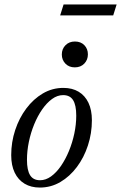

<svg xmlns="http://www.w3.org/2000/svg" viewBox="-20 -835 546 865"><path d="M265.5 -439Q305.5 -439 334.2 -421.8Q363 -404.5 378.5 -372Q394 -339.5 394 -293Q394 -234.5 376.2 -180Q358.5 -125.5 326.5 -82.8Q294.5 -40 252 -15Q209.5 10 159.5 10Q120 10 91 -7.2Q62 -24.5 46.2 -57.2Q30.5 -90 30.5 -136Q30.5 -195 48.5 -249.2Q66.5 -303.5 98.5 -346.2Q130.5 -389 173 -414Q215.5 -439 265.5 -439ZM160.5 -23Q186 -23 210 -40.2Q234 -57.5 254.5 -87.2Q275 -117 290.5 -154.5Q306 -192 314.8 -233.2Q323.5 -274.5 323.5 -314Q323.5 -361.5 309.2 -384Q295 -406.5 264.5 -406.5Q238.5 -406.5 214.5 -389Q190.5 -371.5 170 -342Q149.5 -312.5 134 -274.8Q118.5 -237 110 -195.8Q101.5 -154.5 101.5 -115Q101.5 -68.5 115.5 -45.8Q129.5 -23 160.5 -23ZM317 -531.5Q291 -531.5 274.8 -548.2Q258.5 -565 258.5 -589.5Q258.5 -614.5 275 -631.2Q291.5 -648 317.5 -648Q344 -648 360 -631.5Q376 -615 376 -590Q376 -565.5 359.8 -548.5Q343.5 -531.5 317 -531.5ZM251 -765.5 266.5 -815H505.5L490 -765.5Z"/></svg>

Font: Newsreader 20pt
Style: Italic
Weight: 400
Italic angle: -17°
Version: Version 1.003